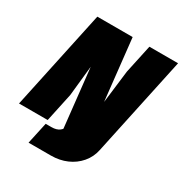

<svg xmlns="http://www.w3.org/2000/svg" viewBox="-217 -846 1114 1172"><g transform="rotate(30 340.0 -260.0)"><path d="M293 -1 248 -413 226 -201 183 0H-19L130 -698H379L426 -268L454 -498L497 -698H699L550 0ZM151 178 184 26H225Q260 26 281 10Q302 -6 308 -36L318 -84H568L550 0Q539 53 504.5 93.5Q470 134 419.5 156Q369 178 308 178Z"/></g></svg>

Font: Azeret Mono Thin Black
Style: Italic
Weight: 900
Italic angle: -12°
Version: Version 1.002